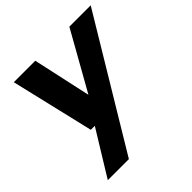

<svg xmlns="http://www.w3.org/2000/svg" viewBox="-190 -654 1024 1024"><g transform="rotate(-45 322.0 -142.0)"><path d="M49 220 205 -34H175L64 -504H226L298 -175L483 -504H644L208 220Z"/></g></svg>

Font: DM Sans Black
Style: Italic
Weight: 900
Italic angle: -10°
Designer: Colophon Foundry, Jonny Pinhorn
Foundry: Colophon Foundry
Version: Version 4.004;gftools[0.9.30]